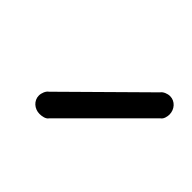

<svg xmlns="http://www.w3.org/2000/svg" viewBox="-68 -1033 428 428"><g transform="rotate(45 145.5 -819.0)"><path d="M263 -936C255 -936 245 -932 241 -926L65 -752C59 -748 55 -738 55 -730C55 -714 69 -702 85 -702C93 -702 103 -704 107 -710L283 -886C289 -890 291 -900 291 -906C291 -922 279 -936 263 -936Z"/></g></svg>

Font: bauhaus_2017
Style: _regular
Weight: 400
Version: Version 1.0